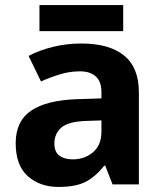

<svg xmlns="http://www.w3.org/2000/svg" viewBox="-20 -729 644 759"><path d="M302 -557Q412 -557 470.5 -509.5Q529 -462 529 -364V0H425L396 -74H392Q357 -30 318 -10Q279 10 211 10Q138 10 90 -32.5Q42 -75 42 -163Q42 -250 103 -291.5Q164 -333 286 -337L381 -340V-364Q381 -407 358.5 -427Q336 -447 296 -447Q256 -447 218 -435.5Q180 -424 142 -407L93 -508Q137 -531 190.5 -544Q244 -557 302 -557ZM323 -251Q251 -249 223 -225Q195 -201 195 -162Q195 -128 215 -113.5Q235 -99 267 -99Q315 -99 348 -127.5Q381 -156 381 -208V-253ZM467 -709V-606H136V-709Z"/></svg>

Font: Noto Sans Balinese
Style: Bold
Weight: 700
Designer: Aditya Bayu, David Williams
Foundry: David Williams
Version: Version 2.005; ttfautohint (v1.8.4.7-5d5b)